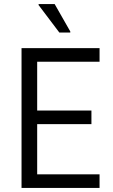

<svg xmlns="http://www.w3.org/2000/svg" viewBox="-20 -925 557 945"><path d="M86 0V-688H470V-621H163V-381H430V-314H163V-67H470V0ZM272 -765 170 -900V-905H249L326 -770V-765Z"/></svg>

Font: Saira SemiCondensed
Style: Regular
Weight: 400
Width: 4
Designer: Hector Gatti with collaboration of the Omnibus-Type team
Foundry: Omnibus-Type
Version: Version 1.101